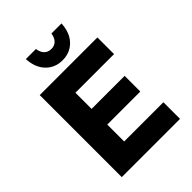

<svg xmlns="http://www.w3.org/2000/svg" viewBox="-253 -1021 1142 1142"><g transform="rotate(-45 317.5 -450.0)"><path d="M85 0V-690H570V-550H245V-414H523V-282H245V-140H575V0ZM178 -900H263Q267 -870 283.5 -852.5Q300 -835 328 -835Q356 -835 372.5 -852.5Q389 -870 393 -900H478Q474 -825 432.5 -782.5Q391 -740 328 -740Q265 -740 223.5 -782.5Q182 -825 178 -900Z"/></g></svg>

Font: Radio Canada
Style: Bold
Weight: 700
Designer: Charles Daoud, Etienne Aubert Bonn, Alexandre Saumier Demers, Jacques Le Bailly
Foundry: Radio-Canada
Version: Version 2.104; ttfautohint (v1.8.4.7-5d5b);gftools[0.9.28.de